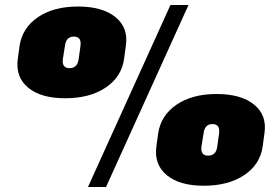

<svg xmlns="http://www.w3.org/2000/svg" viewBox="-20 -733 1102 766"><path d="M240 -341Q143 -341 92 -383.5Q41 -426 51 -498L58 -550Q69 -622 131.5 -664.5Q194 -707 291 -707Q389 -707 441 -664.5Q493 -622 482 -550L475 -498Q465 -426 401.5 -383.5Q338 -341 240 -341ZM257 -461Q290 -461 294 -499L301 -549Q304 -571 295 -580Q288 -587 275 -587Q258 -587 249.5 -577Q241 -567 239 -549L231 -499Q228 -480 235 -470.5Q242 -461 257 -461ZM660 -713H732L403 13H331ZM793 8Q696 8 645 -34.5Q594 -77 604 -149L611 -201Q622 -273 684.5 -315.5Q747 -358 844 -358Q942 -358 994 -315.5Q1046 -273 1035 -201L1028 -149Q1018 -77 954.5 -34.5Q891 8 793 8ZM810 -112Q843 -112 847 -150L854 -200Q857 -222 848 -231Q841 -238 828 -238Q811 -238 802.5 -228Q794 -218 792 -200L784 -150Q781 -131 788 -121.5Q795 -112 810 -112Z"/></svg>

Font: Pathway Extreme 8pt Thin 12pt Black
Style: Italic
Weight: 900
Italic angle: -8°
Version: Version 1.001;gftools[0.9.26]